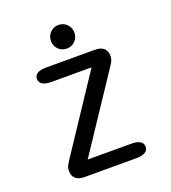

<svg xmlns="http://www.w3.org/2000/svg" viewBox="-145 -917 910 1024"><g transform="rotate(-20 309.5 -405.0)"><path d="M206 -82H453Q486 -82 503 -71.5Q520 -61 520 -41Q520 -21.5 503 -10.8Q486 0 453 0H157.5Q125 0 108 -15.5Q91 -31 91 -57.5Q91 -75.5 97 -87.2Q103 -99 116.5 -119.5L393.5 -537H165Q132.5 -537 115.5 -547.8Q98.5 -558.5 98.5 -578.5Q98.5 -598 115.5 -608.5Q132.5 -619 165 -619H443Q475.5 -619 492.5 -603.5Q509.5 -588 509.5 -560.5Q509.5 -545 503.8 -532.5Q498 -520 484 -500ZM304.5 -676Q276.5 -676 257.2 -695.5Q238 -715 238 -743Q238 -771 257.2 -790.5Q276.5 -810 304.5 -810Q332.5 -810 351.8 -790.5Q371 -771 371 -743Q371 -715 351.8 -695.5Q332.5 -676 304.5 -676Z"/></g></svg>

Font: Sono Monospace Medium
Style: Regular
Weight: 500
Designer: Tyler Finck
Foundry: Tyler Finck
Version: Version 2.112